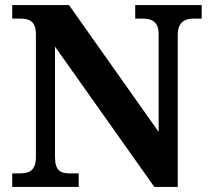

<svg xmlns="http://www.w3.org/2000/svg" viewBox="-20 -734 828 754"><path d="M28 0H289V-53H259C219 -53 196 -61 196 -118V-551L586 0H678V-596C678 -647 705 -661 741 -661H772V-714H511V-661H541C575 -661 603 -649 603 -600V-216L251 -714H28V-661H58C92 -661 121 -653 121 -600V-118C121 -61 93 -53 53 -53H28Z"/></svg>

Font: Noto Serif Telugu
Style: Bold
Weight: 700
Designer: Jelle Bosma - Monotype Design Team
Foundry: Monotype Imaging Inc.
Version: Version 2.005